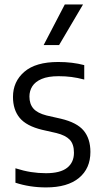

<svg xmlns="http://www.w3.org/2000/svg" viewBox="-20 -828 454 858"><path d="M186 9.5Q149 9.5 115 4.2Q81 -1 49 -11.5V-76Q85 -64.5 118.2 -59.2Q151.5 -54 185.5 -54Q249 -54 279.8 -78Q310.5 -102 310.5 -145.5Q310.5 -184 291.5 -203.8Q272.5 -223.5 232 -233.5L168 -248Q98 -265 68 -301.2Q38 -337.5 38 -395Q38 -463.5 88.8 -507.2Q139.5 -551 240 -551Q272.5 -551 301.2 -547.5Q330 -544 356.5 -537V-472.5Q326.5 -480.5 299.5 -484Q272.5 -487.5 242 -487.5Q195 -487.5 166.2 -475.2Q137.5 -463 124.5 -442.5Q111.5 -422 111.5 -396.5Q111.5 -363.5 129.2 -343Q147 -322.5 188 -312L252 -297.5Q324 -280.5 354 -244.2Q384 -208 384 -149Q384 -75 332.8 -32.8Q281.5 9.5 186 9.5ZM175 -626.5 269.5 -808H351L244 -626.5Z"/></svg>

Font: Encode Sans SemiCondensed
Style: Regular
Weight: 400
Width: 4
Designer: Multiple Designers
Foundry: Impallari Type
Version: Version 3.002